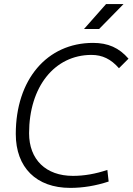

<svg xmlns="http://www.w3.org/2000/svg" viewBox="-20 -914 652 944"><path d="M325.2 9.8C387.7 9.8 450.7 -0.5 514.2 -21.5L507.8 -78.6C450.2 -59.1 394 -49.3 338.4 -49.3C205.6 -49.3 123 -129.4 123 -258.8C123 -486.8 248 -644 429.7 -644C483.4 -644 525.4 -623.5 564.9 -578.6L611.8 -625.5C565.4 -679.2 511.2 -703.1 437.5 -703.1C210.9 -703.1 57.6 -522.5 57.6 -255.4C57.6 -90.3 158.7 9.8 325.2 9.8ZM393.1 -771.5H467.3L587.4 -894H501.5Z"/></svg>

Font: Cascadia Mono NF Light
Style: Italic
Weight: 300
Italic angle: -10°
Monospace: yes
Designer: Aaron Bell
Foundry: Saja Typeworks
Version: Version 2404.023